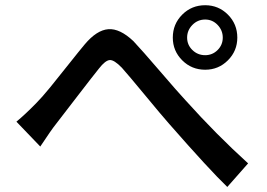

<svg xmlns="http://www.w3.org/2000/svg" viewBox="-20 -742 1040 747"><path d="M778.3 -527.3Q806.6 -527.3 826.7 -547.4Q846.7 -567.4 846.7 -595.7Q846.7 -624 826.7 -645Q806.6 -666 778.3 -666Q749 -666 728.5 -645Q708 -624 708 -595.7Q708 -567.4 728.5 -547.4Q749 -527.3 778.3 -527.3ZM652.3 -595.7Q652.3 -648.4 689 -685.1Q725.6 -721.7 778.3 -721.7Q830.1 -721.7 866.7 -685.1Q903.3 -648.4 903.3 -595.7Q903.3 -543.9 866.7 -507.3Q830.1 -470.7 778.3 -470.7Q725.6 -470.7 689 -507.3Q652.3 -543.9 652.3 -595.7ZM136.7 -171.9 43.9 -268.6Q78.1 -296.9 120.1 -339.8Q142.6 -362.3 175.3 -402.3Q208 -442.4 248.5 -493.7Q289.1 -544.9 309.6 -569.3Q356.4 -625 401.4 -628.4Q446.3 -631.8 499 -582Q531.2 -547.9 602.1 -465.3Q672.9 -382.8 701.2 -352.5Q823.2 -216.8 945.3 -106.4L864.3 -14.6Q795.9 -80.1 637.7 -260.7Q608.4 -293.9 543.5 -372.6Q478.5 -451.2 454.1 -478.5Q423.8 -509.8 406.7 -508.3Q389.6 -506.8 365.2 -475.6Q343.8 -449.2 282.2 -369.1Q220.7 -289.1 197.3 -258.8Q180.7 -238.3 136.7 -171.9Z"/></svg>

Font: Gen Shin Gothic Medium
Style: Regular
Weight: 500
Designer: [Source Han Sans]
Ryoko NISHIZUKA  (kana & ideographs); Paul D. Hunt (Latin, Greek & Cyrillic); Wenlong ZHANG  (bopomofo
Version: Version 1.002.20150607